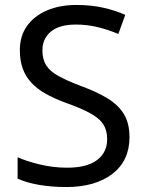

<svg xmlns="http://www.w3.org/2000/svg" viewBox="-20 -744 589 774"><path d="M502 -191Q502 -96 433 -43Q364 10 247 10Q187 10 136 1Q85 -8 51 -24V-110Q87 -94 140.5 -81Q194 -68 251 -68Q331 -68 371.5 -99Q412 -130 412 -183Q412 -218 397 -242Q382 -266 345.5 -286.5Q309 -307 244 -330Q198 -347 163.5 -366.5Q129 -386 106 -411Q83 -436 71.5 -468Q60 -500 60 -542Q60 -599 89 -639.5Q118 -680 169.5 -702Q221 -724 288 -724Q347 -724 396 -713Q445 -702 485 -684L457 -607Q420 -623 376.5 -634Q333 -645 286 -645Q219 -645 185 -616.5Q151 -588 151 -541Q151 -505 166 -481Q181 -457 215 -438Q249 -419 307 -397Q370 -374 413.5 -347.5Q457 -321 479.5 -284Q502 -247 502 -191Z"/></svg>

Font: Noto Sans Hanifi Rohingya
Style: Regular
Weight: 400
Designer: Monotype Design Team and DaltonMaag
Foundry: Google LLC
Version: Version 2.101